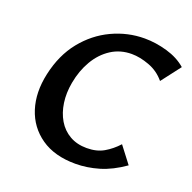

<svg xmlns="http://www.w3.org/2000/svg" viewBox="-122 -793 928 928"><g transform="rotate(20 342.0 -329.0)"><path d="M360 13Q252 13 182.5 -35.5Q113 -84 87 -165.5Q61 -247 83 -347Q106 -452 164 -524Q222 -596 302 -633.5Q382 -671 469 -671Q526 -671 585 -654Q644 -637 684 -602L608 -503Q575 -543 526.5 -561Q478 -579 436 -579Q377 -579 330.5 -549Q284 -519 253.5 -467Q223 -415 211 -349Q201 -294 208 -245Q215 -196 237.5 -158Q260 -120 297.5 -98.5Q335 -77 385 -77Q436 -77 472.5 -98Q509 -119 540 -153L605 -68Q541 -23 480 -5Q419 13 360 13Z"/></g></svg>

Font: Ysabeau Infant
Style: Bold Italic
Weight: 700
Italic angle: -12°
Designer: Christian Thalmann (Catharsis Fonts)
Version: Version 2.001;gftools[0.9.30]; featfreeze: ss01,ss02,lnum